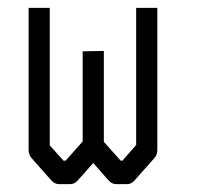

<svg xmlns="http://www.w3.org/2000/svg" viewBox="-20 -520 526 490"><path d="M245 -390V-158L288 -110H292.5L327.5 -150V-500H381.5V-137Q381.5 -124.5 373.5 -116L323 -59Q315 -50 304 -50H277Q266 -50 257.5 -59L218 -104L178 -59Q170 -50 158.5 -50H131.5Q120 -50 111.5 -59L61 -116Q53 -125 53 -137V-500H107V-149L142 -110H147.5L191 -159V-389Z"/></svg>

Font: 3270 Nerd Font Mono SemCond
Style: Regular
Weight: 400
Monospace: yes
Version: Version 3.0.1;Nerd Fonts 3.1.1